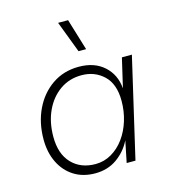

<svg xmlns="http://www.w3.org/2000/svg" viewBox="-111 -830 823 929"><g transform="rotate(-15 300.0 -366.0)"><path d="M252 9Q191 9 146 -19.5Q101 -48 76.5 -98.5Q52 -149 52 -214Q52 -297 84 -364Q116 -431 173.5 -470.5Q231 -510 307 -510Q385 -510 433 -467Q481 -424 487 -354L521 -500H571L455 0H411L433 -108Q408 -57 361.5 -24Q315 9 252 9ZM265 -34Q308 -34 345 -55.5Q382 -77 409 -114Q436 -151 450.5 -198.5Q465 -246 465 -297Q465 -382 420 -424.5Q375 -467 309 -467Q248 -467 201 -434Q154 -401 127.5 -344Q101 -287 101 -214Q101 -128 146 -81Q191 -34 265 -34ZM316 -741 364 -583H326L266 -741Z"/></g></svg>

Font: Work Sans Light
Style: Italic
Weight: 300
Italic angle: -13°
Designer: Wei Huang
Foundry: Wei Huang
Version: Version 2.010; ttfautohint (v1.8.3)